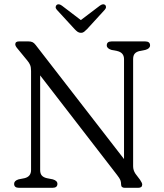

<svg xmlns="http://www.w3.org/2000/svg" viewBox="-20 -898 783 918"><path d="M254.5 -19Q254.5 0 231 0H71Q47.5 0 47.5 -19Q47.5 -34 69 -40.5L97 -46Q128.5 -53.5 128.5 -85V-558.5Q128.5 -576.5 124 -587.2Q119.5 -598 111 -608L65.5 -663.5Q53 -677.5 53 -686Q53 -700 71 -700H116Q127.5 -700 135.2 -696.5Q143 -693 150.5 -683L573 -137.5V-615Q573 -646.5 540.5 -654L512.5 -659.5Q490.5 -666.5 490.5 -681Q490.5 -700 514 -700H674Q697.5 -700 697.5 -681Q697.5 -666 675.5 -659.5L647.5 -654Q632 -650.5 624.2 -641.5Q616.5 -632.5 616.5 -615V-103Q616.5 -84 627.5 -67.5L649.5 -38.5Q660 -23 660 -16Q660 0 641 0H576.5Q559 0 559 -16Q559 -28 555.5 -36.8Q552 -45.5 540 -61L172 -537.5V-85Q172 -67.5 180.2 -58.5Q188.5 -49.5 204.5 -46L232.5 -40.5Q254.5 -34 254.5 -19ZM396.5 -759Q388.5 -751 382.2 -746Q376 -741 367.5 -741Q358 -741 351.2 -745.8Q344.5 -750.5 336.5 -759L251.5 -851.5Q245.5 -858.5 246.2 -864.8Q247 -871 251 -874.5Q260.5 -882 276 -871L366.5 -802L457.5 -871Q473 -882 482.5 -874.5Q486.5 -871.5 486.8 -864.8Q487 -858 481 -851.5Z"/></svg>

Font: Fraunces 72pt S100 Light
Style: Regular
Weight: 300
Version: Version 1.000; ttfautohint (v1.8.3)